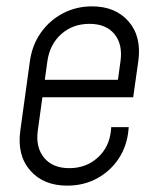

<svg xmlns="http://www.w3.org/2000/svg" viewBox="-20 -572 495 604"><path d="M191.5 12Q116.5 12 74.8 -36Q33 -84 44 -162L74 -379Q81 -430.5 108.8 -469.5Q136.5 -508.5 178.2 -530.2Q220 -552 269.5 -552Q343.5 -552 384.8 -504.2Q426 -456.5 415 -379L399 -266H100L107 -321H351L359 -379Q366.5 -432.5 340 -464.8Q313.5 -497 261.5 -497Q209 -497 172.8 -464.8Q136.5 -432.5 129 -379L99 -162Q91.5 -109 118.5 -76Q145.5 -43 198 -43Q250.5 -43 287.2 -76Q324 -109 329 -162L330 -172H385L384 -162Q379 -111.5 352.8 -72.2Q326.5 -33 284.8 -10.5Q243 12 191.5 12Z"/></svg>

Font: Mohave Light Light
Style: Italic
Weight: 300
Italic angle: -8°
Version: Version 2.003